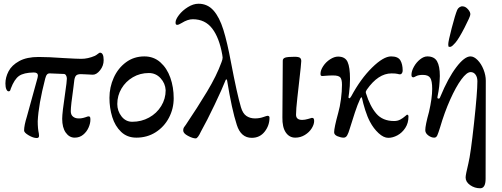

<svg xmlns="http://www.w3.org/2000/svg" viewBox="-20 -723 2689 1028"><path d="M109 -24Q109 -51 124 -99L181 -306L183 -318Q183 -335 161 -335Q107 -334 82 -316.5Q57 -299 38 -249Q38 -248 35.5 -241Q33 -234 26 -234Q19 -234 14 -245Q9 -256 9 -276Q9 -309 26 -341.5Q43 -374 83 -396Q123 -418 187 -418Q239 -418 323 -412Q393 -408 415 -408Q451 -408 488 -424Q496 -428 504 -434.5Q512 -441 515 -441Q535 -441 535 -401Q535 -371 516 -347Q497 -323 477 -323Q462 -323 438 -325L413 -326Q396 -326 388.5 -319.5Q381 -313 378 -295L373 -254Q359 -156 359 -128Q359 -108 371 -98.5Q383 -89 400 -89Q416 -88 437 -95Q443 -97 447 -98.5Q451 -100 453 -100Q460 -100 462 -96.5Q464 -93 464 -82Q464 -62 454 -39.5Q444 -17 425 -1.5Q406 14 380 14Q351 14 332 -13Q313 -40 313 -87Q313 -119 329 -226Q338 -287 338 -302Q338 -312 333.5 -319.5Q329 -327 322 -327L249 -330Q238 -331 232 -324.5Q226 -318 222 -302Q186 -162 182 -74Q182 -34 188 -8Q189 -3 189 4Q189 16 177 16Q158 16 133.5 1.5Q109 -13 109 -24Z M566 -199Q566 -256 589 -307Q612 -358 654.5 -389.5Q697 -421 753 -421Q803 -421 838.5 -389.5Q874 -358 892 -307Q910 -256 910 -197Q910 -141 884.5 -92.5Q859 -44 813.5 -15Q768 14 710 14Q661 14 628.5 -17Q596 -48 581 -96.5Q566 -145 566 -199ZM867 -240Q865 -277 839.5 -304.5Q814 -332 777 -332Q730 -332 691.5 -309.5Q653 -287 630.5 -249Q608 -211 608 -166Q608 -129 630.5 -100Q653 -71 688 -71Q737 -71 778 -93.5Q819 -116 843 -155Q867 -194 867 -240Z M961 -24Q961 -32 963 -37Q965 -42 968.5 -46Q972 -50 975 -55Q1037 -147 1088.5 -232.5Q1140 -318 1166 -390Q1172 -405 1172 -415Q1172 -418 1170 -430Q1154 -521 1116 -570.5Q1078 -620 1012 -620Q985 -620 953 -600Q936 -590 930 -590Q924 -590 922 -592.5Q920 -595 920 -603Q920 -619 938.5 -643Q957 -667 986 -685Q1015 -703 1043 -703Q1091 -703 1123 -667Q1155 -631 1176 -563.5Q1197 -496 1217 -388Q1249 -220 1270 -149Q1280 -115 1299.5 -102Q1319 -89 1345 -89Q1369 -89 1389 -96Q1409 -103 1412 -103Q1423 -103 1423 -93Q1423 -51 1397 -18Q1371 15 1328 15Q1270 15 1248 -54Q1221 -137 1196 -292Q1195 -297 1192.5 -298Q1190 -299 1188 -294Q1170 -248 1129 -162Q1088 -76 1056 -19Q1039 18 1028 18Q1012 18 986.5 4.5Q961 -9 961 -24Z M1492 -95 1494 -398Q1494 -410 1507 -414.5Q1520 -419 1557 -419Q1579 -419 1586 -413.5Q1593 -408 1593 -396Q1593 -383 1581 -279Q1579 -261 1572 -199Q1565 -137 1565 -109Q1565 -81 1598 -81Q1612 -81 1629 -86Q1646 -91 1650 -92Q1657 -92 1659.5 -88Q1662 -84 1662 -75Q1662 -57 1649 -36Q1636 -15 1612.5 -0.5Q1589 14 1561 14Q1529 14 1510 -14Q1491 -42 1492 -95Z M1961 -71Q1947 -97 1935.5 -133.5Q1924 -170 1918 -199Q1918 -202 1916 -202Q1913 -202 1909 -195Q1894 -163 1880 -120Q1866 -77 1852 -32Q1846 -11 1839 1.5Q1832 14 1820 14Q1805 14 1787 6.5Q1769 -1 1769 -15Q1769 -39 1791 -119Q1800 -150 1805.5 -192Q1811 -234 1811 -269Q1811 -299 1801.5 -309Q1792 -319 1764 -319Q1741 -319 1726.5 -317.5Q1712 -316 1707 -316Q1701 -316 1698.5 -318Q1696 -320 1696 -328Q1696 -347 1710.5 -369Q1725 -391 1747.5 -405.5Q1770 -420 1790 -420Q1828 -420 1841 -391.5Q1854 -363 1854 -300Q1854 -262 1849 -225L1846 -204Q1845 -201 1847 -199Q1849 -197 1851 -197Q1853 -197 1855 -199.5Q1857 -202 1861 -208Q1911 -301 1972 -361Q2033 -421 2074 -421Q2111 -421 2123.5 -400Q2136 -379 2136 -345Q2136 -337 2132 -331Q2128 -325 2122 -325Q2117 -325 2108 -327.5Q2099 -330 2076 -330Q2005 -330 1944 -243Q1940 -237 1939 -233.5Q1938 -230 1939 -225Q1961 -154 1995 -114.5Q2029 -75 2090 -75Q2109 -75 2123.5 -83Q2138 -91 2148 -100Q2158 -109 2159 -109Q2167 -109 2167 -99Q2167 -64 2150 -38Q2133 -12 2108 1.5Q2083 15 2059 15Q2034 15 2007 -10Q1980 -35 1961 -71Z M2473 227Q2473 213 2488 151Q2500 102 2518 -63.5Q2536 -229 2536 -288Q2536 -310 2526 -323.5Q2516 -337 2500 -337Q2479 -337 2450 -297.5Q2421 -258 2390.5 -190Q2360 -122 2336 -40Q2327 -11 2321.5 1.5Q2316 14 2305 14Q2289 14 2273 2Q2257 -10 2257 -26Q2257 -52 2277 -124Q2294 -198 2294 -247Q2294 -290 2283.5 -306Q2273 -322 2244 -322Q2221 -322 2208.5 -315.5Q2196 -309 2194 -309Q2188 -309 2185.5 -312Q2183 -315 2183 -322Q2183 -342 2196 -365.5Q2209 -389 2229 -405Q2249 -421 2268 -421Q2305 -421 2320 -395Q2335 -369 2335 -316Q2334 -283 2331.5 -260Q2329 -237 2322 -203V-201Q2322 -198 2323.5 -196.5Q2325 -195 2327 -195Q2331 -195 2333 -196.5Q2335 -198 2338 -206Q2379 -305 2423 -363Q2467 -421 2499 -421Q2518 -421 2537.5 -401Q2557 -381 2569 -350.5Q2581 -320 2581 -291Q2581 62 2580 234Q2580 285 2551 285Q2521 285 2497 268Q2473 251 2473 227ZM2380 -486Q2380 -501 2398.5 -572.5Q2417 -644 2428 -670Q2432 -679 2440.5 -684.5Q2449 -690 2457 -689Q2472 -689 2486 -673Q2500 -657 2498 -644Q2497 -633 2467 -574.5Q2437 -516 2418 -494Q2412 -487 2404 -479.5Q2396 -472 2389 -472Q2382 -472 2381 -474.5Q2380 -477 2380 -486Z"/></svg>

Font: EB Garamond Medium
Style: Regular
Weight: 500
Designer: Georg Duffner and Octavio Pardo
Foundry: Georg Duffner
Version: Version 1.000